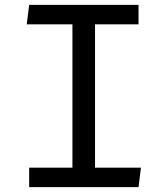

<svg xmlns="http://www.w3.org/2000/svg" viewBox="-20 -770 690 790"><path d="M100 -750H550V-670H371V-80H560L550 0H100V-80H278V-670H90Z"/></svg>

Font: B612 Mono
Style: Regular
Weight: 400
Version: Version 1.005